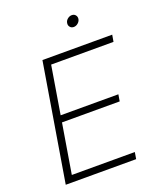

<svg xmlns="http://www.w3.org/2000/svg" viewBox="-164 -1015 927 1116"><g transform="rotate(-20 299.5 -457.5)"><path d="M46.4 0 167 -727.5H598.6L591.3 -685.5H205.6L156.7 -389.6H513.7L506.8 -348.1H149.9L99.1 -41.5H488.8L481.9 0ZM404.3 -845.7Q390.1 -845.7 381.6 -856Q373 -866.2 375.5 -880.4Q377.4 -894.5 389.6 -904.5Q401.9 -914.6 416 -914.6Q430.7 -914.6 439 -904.5Q447.3 -894.5 445.3 -880.4Q442.9 -866.2 430.9 -856Q418.9 -845.7 404.3 -845.7Z"/></g></svg>

Font: Inter 24pt ExtraLight
Style: Italic
Weight: 250
Italic angle: -9.3988°
Version: Version 4.001;git-66647c0bb